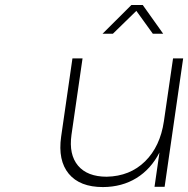

<svg xmlns="http://www.w3.org/2000/svg" viewBox="-20 -758 763 779"><path d="M228 -203.1 273.9 -521H314.9L270 -210.9Q258.8 -130.9 296.6 -85.9Q334.5 -41 413.1 -41Q507.3 -43 568.6 -103.3Q629.9 -163.6 645 -266.1L682.1 -521H723.1L647.9 0H606.9L627 -139.2Q592.3 -71.8 533.7 -35.6Q475.1 0.5 397.9 1Q303.7 1 259 -53Q214.4 -106.9 228 -203.1ZM396 -621.1 513.2 -737.8H559.1L642.1 -621.1H600.1L533.2 -713.9L438 -621.1Z"/></svg>

Font: Trueno UltraLight
Style: Italic
Weight: 250
Designer: Julieta Ulanovsky
Foundry: Julieta Ulanovsky
Version: Version 3.001b | FøM Fix